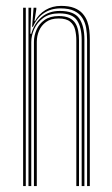

<svg xmlns="http://www.w3.org/2000/svg" viewBox="-20 -626 377 646"><path d="M273 0V-492.8Q273 -513 269.8 -531.8Q266.5 -550.5 257.2 -565.4Q248 -580.2 230.2 -589Q212.5 -597.8 183.5 -597.8Q151.2 -597.8 127.4 -581.6Q103.5 -565.5 91 -535.8H88L93 -600H102.2V-595L96 -555H97.8Q110 -578.5 133.1 -592.4Q156.2 -606.2 185.5 -606.2Q212 -606.2 229.8 -599.2Q247.5 -592.2 258 -580.2Q268.5 -568.2 273.8 -553.6Q279 -539 280.6 -523.6Q282.2 -508.2 282.2 -494V0ZM57.8 0V-600H66.8V0ZM94.2 0V-485.2Q94.2 -505.8 102.9 -525.8Q111.5 -545.8 130 -558.9Q148.5 -572 178 -572Q199.5 -572 212.9 -565.6Q226.2 -559.2 233.4 -548Q240.5 -536.8 243.1 -521.9Q245.8 -507 245.8 -490.5V0H236.8V-490Q236.8 -509 232.8 -525.8Q228.8 -542.5 216 -553.1Q203.2 -563.8 177 -563.8Q151.2 -563.8 135.1 -552.1Q119 -540.5 111.4 -522.6Q103.8 -504.8 103.8 -485.5V0ZM75.8 0V-600H85L82.2 -512.2H85.2Q94.5 -546 119.4 -567.8Q144.2 -589.5 181.8 -589.2Q229.2 -589.2 246.6 -563.9Q264 -538.5 264 -492.5V0H254.8V-491.8Q254.8 -534.2 239.1 -557.6Q223.5 -581 179.2 -581Q146.8 -581 125.9 -565.8Q105 -550.5 95.1 -528.1Q85.2 -505.8 85.2 -484.5V0Z"/></svg>

Font: Big Shoulders Inline Display Thin Light
Style: Regular
Weight: 300
Version: Version 2.002